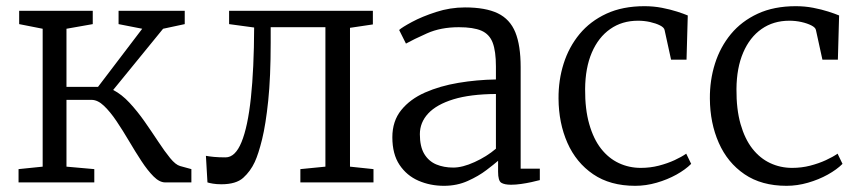

<svg xmlns="http://www.w3.org/2000/svg" viewBox="-20 -590 2782 621"><path d="M40 0V-43L118 -51V-497L42 -512V-555H280V-512L195 -497V-309H297L440 -497L363.5 -512V-555H577.5V-512L507.5 -497L346 -299Q373.5 -285 399 -257.5Q424.5 -230 447.8 -196.8Q471 -163.5 491.8 -132Q512.5 -100.5 530.2 -78.8Q548 -57 562.5 -53L599 -43V0H514.5Q496 0 476.8 -19.2Q457.5 -38.5 437.5 -69Q417.5 -99.5 397.5 -133.5Q377.5 -167.5 357 -198Q336.5 -228.5 316.2 -247.8Q296 -267 276 -267H195V-51L285 -43V0Z M696 6Q680.5 6 668.8 4Q657 2 651 0L646 -86Q656.5 -84 672.2 -82.5Q688 -81 709.5 -81Q741 -81 761.2 -130.5Q781.5 -180 791.5 -273.8Q801.5 -367.5 802 -501L721 -512V-555H1186V-511L1112 -500V-51L1188 -43V0H951.5V-43L1032.5 -51V-502H855.5V-453Q855.5 -340.5 847.5 -264Q839.5 -187.5 827.8 -139.8Q816 -92 804 -66Q790 -36 766.8 -15Q743.5 6 696 6Z M1416 11Q1371.5 11 1333.5 -5.5Q1295.5 -22 1272.2 -56.8Q1249 -91.5 1249 -146Q1249 -198.5 1277.8 -234Q1306.5 -269.5 1354.8 -290.8Q1403 -312 1462.5 -322Q1522 -332 1584 -333V-375Q1584 -424.5 1573.5 -452Q1563 -479.5 1537 -490.8Q1511 -502 1464 -502Q1405.5 -502 1361.2 -482.2Q1317 -462.5 1293 -449L1271 -493Q1280 -501.5 1312.5 -519Q1345 -536.5 1390.5 -551.2Q1436 -566 1484 -566Q1550.5 -566 1590 -547Q1629.5 -528 1646.8 -485.5Q1664 -443 1664 -373V-44.5H1726V-7.5Q1715 -4.5 1699 -1Q1683 2.5 1665.5 5Q1648 7.5 1633 7.5Q1611.5 7.5 1601.2 1Q1591 -5.5 1591 -34.5V-70Q1578.5 -59 1553.2 -39.8Q1528 -20.5 1493 -4.8Q1458 11 1416 11ZM1446 -48Q1476 -48 1515 -65.8Q1554 -83.5 1584 -109V-286Q1501 -285.5 1446.5 -268.8Q1392 -252 1365 -223Q1338 -194 1338 -156Q1338 -116 1352.2 -92.2Q1366.5 -68.5 1391 -58.2Q1415.5 -48 1446 -48Z M2034.5 11Q1953.5 11 1898.5 -26.5Q1843.5 -64 1815.2 -128Q1787 -192 1786.5 -271Q1786 -330.5 1803 -384.2Q1820 -438 1854.5 -479.8Q1889 -521.5 1941.5 -545.8Q1994 -570 2064.5 -570Q2093.5 -570 2120.8 -564.8Q2148 -559.5 2169.8 -552.5Q2191.5 -545.5 2204.5 -540L2200.5 -397H2150.5L2129.5 -493Q2128 -501 2114.8 -507.8Q2101.5 -514.5 2082.5 -518.8Q2063.5 -523 2043.5 -523Q1992 -523 1953.8 -496.2Q1915.5 -469.5 1894.2 -420Q1873 -370.5 1872.5 -302Q1872 -237 1885.8 -188.8Q1899.5 -140.5 1924 -109.2Q1948.5 -78 1981.5 -62.5Q2014.5 -47 2052.5 -47Q2083 -47 2111 -54.2Q2139 -61.5 2161.8 -72Q2184.5 -82.5 2199.5 -93L2215.5 -60Q2197 -41.5 2167.8 -25.2Q2138.5 -9 2103.8 1Q2069 11 2034.5 11Z M2524 11Q2443 11 2388 -26.5Q2333 -64 2304.8 -128Q2276.5 -192 2276 -271Q2275.5 -330.5 2292.5 -384.2Q2309.5 -438 2344 -479.8Q2378.5 -521.5 2431 -545.8Q2483.5 -570 2554 -570Q2583 -570 2610.2 -564.8Q2637.5 -559.5 2659.2 -552.5Q2681 -545.5 2694 -540L2690 -397H2640L2619 -493Q2617.5 -501 2604.2 -507.8Q2591 -514.5 2572 -518.8Q2553 -523 2533 -523Q2481.5 -523 2443.2 -496.2Q2405 -469.5 2383.8 -420Q2362.5 -370.5 2362 -302Q2361.5 -237 2375.2 -188.8Q2389 -140.5 2413.5 -109.2Q2438 -78 2471 -62.5Q2504 -47 2542 -47Q2572.5 -47 2600.5 -54.2Q2628.5 -61.5 2651.2 -72Q2674 -82.5 2689 -93L2705 -60Q2686.5 -41.5 2657.2 -25.2Q2628 -9 2593.2 1Q2558.5 11 2524 11Z"/></svg>

Font: Merriweather Light
Style: Regular
Weight: 300
Designer: Eben Sorkin
Foundry: Eben Sorkin
Version: Version 2.100